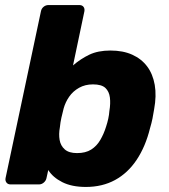

<svg xmlns="http://www.w3.org/2000/svg" viewBox="-20 -730 670 760"><path d="M320 10Q264 10 226.5 -9Q189 -28 171 -57L164 -25Q162 -15 153.5 -7.5Q145 0 134 0H22Q11 0 5.5 -7.5Q0 -15 2 -25L142 -685Q144 -696 152.5 -703Q161 -710 172 -710H294Q305 -710 310.5 -703Q316 -696 314 -685L269 -471Q299 -497 333.5 -513.5Q368 -530 417 -530Q467 -530 503.5 -513.5Q540 -497 562.5 -467Q585 -437 592.5 -394Q600 -351 590 -297Q587 -278 583.5 -260.5Q580 -243 574 -223Q556 -150 521 -97.5Q486 -45 435.5 -17.5Q385 10 320 10ZM285 -124Q319 -124 341 -138Q363 -152 377 -176Q391 -200 400 -229Q405 -244 408.5 -260Q412 -276 413 -291Q418 -320 415 -344Q412 -368 397 -382Q382 -396 348 -396Q317 -396 293 -382.5Q269 -369 254 -347.5Q239 -326 232 -301Q227 -282 223 -264Q219 -246 217 -226Q212 -199 216 -176Q220 -153 236.5 -138.5Q253 -124 285 -124Z"/></svg>

Font: Rubik
Style: Bold Italic
Weight: 700
Italic angle: -12°
Designer: Hubert and Fischer
Foundry: Hubert and Fischer
Version: Version 2.300;gftools[0.9.30]